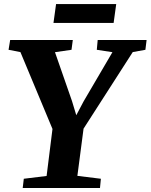

<svg xmlns="http://www.w3.org/2000/svg" viewBox="-20 -944 756 964"><path d="M94 0 99.5 -46.5 214 -60.5 243.5 -296.5 82.5 -682.5 23 -694 31 -743H345.5L339 -694L256 -682L341.5 -436.5L363 -365.5L399.5 -434.5L544.5 -682L466 -694L470.5 -743H716L710 -694L646.5 -682.5L399.5 -298L368.5 -61L486.5 -46.5L482 0ZM261.5 -923.5H563.5L550.5 -829H248.5Z"/></svg>

Font: Merriweather 28pt ExtraBold
Style: Italic
Weight: 800
Italic angle: -7.8°
Version: Version 2.101